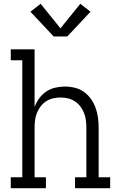

<svg xmlns="http://www.w3.org/2000/svg" viewBox="-20 -996 640 1016"><path d="M37 0V-58H98V-677H37V-735H163V-430Q172 -454 187.5 -475.5Q203 -497 224.5 -511.5Q246 -526 272 -532Q298 -538 323 -538Q350 -538 376.5 -531.5Q403 -525 424.5 -509.5Q446 -494 461.5 -472Q477 -450 486 -425Q495 -400 498.5 -373.5Q502 -347 502 -320V-58H563V0H377V-58H437V-320Q437 -340 434.5 -360Q432 -380 424.5 -398.5Q417 -417 405 -433Q393 -449 376 -460Q359 -471 339.5 -475.5Q320 -480 300 -480Q280 -480 260.5 -475.5Q241 -471 224 -460Q207 -449 195 -433Q183 -417 175.5 -398.5Q168 -380 165.5 -360Q163 -340 163 -320V-58H223V0ZM264 -803 141 -934 195 -976 300 -846 405 -976 459 -934 336 -803Z"/></svg>

Font: Iosevka Curly Slab LtEx
Style: Regular
Weight: 300
Width: 7
Monospace: yes
Designer: Belleve Invis
Foundry: Belleve Invis
Version: Version 11.1.0; ttfautohint (v1.8.3)